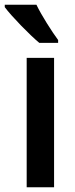

<svg xmlns="http://www.w3.org/2000/svg" viewBox="-44 -852 315 806"><path d="M109 -832H-24V-822C4 -784 81 -705 121 -672H200V-684C174 -719 130 -788 109 -832ZM183 -66V-609H68V-66Z"/></svg>

Font: Noto Sans Malayalam UI Condensed SemiBold
Style: Regular
Weight: 600
Width: 3
Designer: Jelle Bosma - Monotype Design Team
Foundry: Monotype Imaging Inc.
Version: Version 2.104